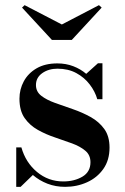

<svg xmlns="http://www.w3.org/2000/svg" viewBox="-20 -715 486 745"><path d="M43 10V-143H63Q79.5 -84.5 123.5 -47.8Q167.5 -11 225.5 -11Q268.5 -11 299.8 -29.5Q331 -48 331 -85.5Q331 -113.5 311 -130.2Q291 -147 259.8 -158.5Q228.5 -170 193.2 -181.8Q158 -193.5 126.8 -211Q95.5 -228.5 75.5 -257Q55.5 -285.5 55.5 -332Q55.5 -368.5 72.5 -399.8Q89.5 -431 122.2 -450Q155 -469 202.5 -469Q236 -469 264.5 -458Q293 -447 314.5 -428.5L360 -469.5H377.5V-330H357.5Q349 -360 328.2 -387.2Q307.5 -414.5 276 -431.5Q244.5 -448.5 203 -448.5Q168.5 -448.5 144 -431.2Q119.5 -414 119.5 -385Q119.5 -359.5 140 -343.5Q160.5 -327.5 193.2 -315.8Q226 -304 262.5 -291.5Q299 -279 331.5 -261Q364 -243 384.5 -214.8Q405 -186.5 405 -142.5Q405 -93.5 381 -59.5Q357 -25.5 317.8 -7.8Q278.5 10 232.5 10Q196 10 164.2 -2.2Q132.5 -14.5 107.5 -36L60 10ZM181.5 -560 65.5 -685.5 75.5 -695 220 -620 364 -695 374.5 -685.5 258.5 -560Z"/></svg>

Font: Bodoni Moda SemiBold
Style: Regular
Weight: 600
Designer: Owen Earl
Foundry: indestructible type
Version: Version 2.005; ttfautohint (v1.8.4.7-5d5b)